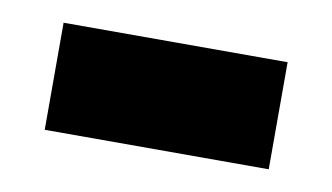

<svg xmlns="http://www.w3.org/2000/svg" viewBox="-33 -394 430 249"><g transform="rotate(10 182.5 -269.5)"><path d="M35 -199V-340H330V-199Z"/></g></svg>

Font: Mona Sans Condensed ExtraBold
Style: Regular
Weight: 800
Width: 3
Designer: Deni Anggara
Foundry: GitHub
Version: Version 1.001;gftools[0.9.33]